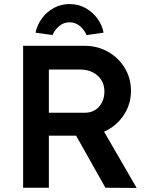

<svg xmlns="http://www.w3.org/2000/svg" viewBox="-20 -926 737 947"><path d="M94 0V-700H398Q461 -700 513 -670.5Q565 -641 595.5 -590.5Q626 -540 626 -477Q626 -417 595.5 -366.5Q565 -316 513.5 -286.5Q462 -257 398 -257H221V0ZM500 0 322 -316 456 -341 654 1ZM221 -370H399Q428 -370 449.5 -383.5Q471 -397 483 -421Q495 -445 495 -474Q495 -507 480 -531Q465 -555 438 -569Q411 -583 376 -583H221ZM155 -765Q164 -805 187.5 -836.5Q211 -868 246 -887Q281 -906 323 -906Q366 -906 400.5 -887Q435 -868 459 -836.5Q483 -805 491 -765L407 -753Q396 -779 374 -797.5Q352 -816 323 -816Q294 -816 272 -797.5Q250 -779 239 -753Z"/></svg>

Font: Mach Medium
Style: Regular
Weight: 500
Version: Version 1.002